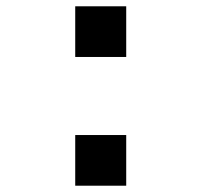

<svg xmlns="http://www.w3.org/2000/svg" viewBox="-20 -580 640 610"><path d="M219 -560H381V-399H219ZM219 -151H381V10H219Z"/></svg>

Font: Tiny
Style: Bold
Weight: 700
Monospace: yes
Designer: Philipp Nurullin, Konstantin Bulenkov
Foundry: JetBrains
Version: Version 2.251; ttfautohint (v1.8.4.7-5d5b)